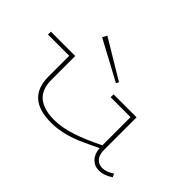

<svg xmlns="http://www.w3.org/2000/svg" viewBox="-122 -1091 1445 1445"><g transform="rotate(45 600.5 -368.5)"><path d="M1122 -25Q1067 13 1012 13Q964 13 932.5 -20Q901 -53 897 -110Q805 -66 752.5 -43Q700 -20 635 -3.5Q570 13 503 13Q244 13 244 -218V-440H18V-471H277V-218Q277 -116 334.5 -67.5Q392 -19 503 -18Q589 -18 685.5 -50.5Q782 -83 897 -140V-440H685V-471H930V-124Q930 -72 954.5 -45Q979 -18 1014 -18Q1063 -18 1109 -52ZM340 -750 320 -714 638 -543 650 -564Z"/></g></svg>

Font: BioRhyme Expanded ExtraLight
Style: Regular
Weight: 275
Width: 7
Designer: Aoife Mooney
Foundry: Aoife Mooney Type
Version: Version 1.000